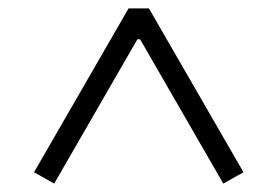

<svg xmlns="http://www.w3.org/2000/svg" viewBox="-20 -785 660 457"><path d="M286 -765H334.5L559.5 -375L511.5 -348L313.5 -691.5H307L109 -348L61 -375Z"/></svg>

Font: Monaspace Argon Var ExtraLight
Style: Regular
Weight: 200
Designer: Riley Cran and the Lettermatic Team
Version: Version 1.200 (Monaspace Argon Var)